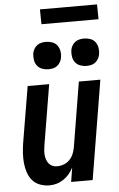

<svg xmlns="http://www.w3.org/2000/svg" viewBox="-61 -956 622 1005"><g transform="rotate(-5 250.0 -453.0)"><path d="M158 8Q132 8 108 -1Q84 -10 68.5 -28Q53 -46 45 -70Q37 -94 34.5 -119Q32 -144 33.5 -170Q35 -196 39 -222L89 -520H202L150 -207Q148 -194 146.5 -180.5Q145 -167 146 -154Q147 -141 151 -129Q155 -117 162.5 -107.5Q170 -98 181.5 -93Q193 -88 206 -88Q224 -88 241.5 -94.5Q259 -101 272 -114.5Q285 -128 292 -145Q299 -162 302 -180L358 -520H471L385 0H272L284 -75Q275 -57 262 -41.5Q249 -26 232 -14.5Q215 -3 196 2.5Q177 8 158 8ZM405 -598Q388 -598 372 -604Q356 -610 346 -623Q336 -636 333.5 -653Q331 -670 333 -687Q335 -699 341.5 -710.5Q348 -722 358.5 -729.5Q369 -737 381 -739.5Q393 -742 405 -742Q422 -742 438 -736Q454 -730 463.5 -717Q473 -704 476 -687Q479 -670 476 -653Q474 -641 467.5 -629.5Q461 -618 451 -610.5Q441 -603 429 -600.5Q417 -598 405 -598ZM205 -598Q188 -598 172 -604Q156 -610 146 -623Q136 -636 133.5 -653Q131 -670 133 -687Q135 -699 141.5 -710.5Q148 -722 158.5 -729.5Q169 -737 181 -739.5Q193 -742 205 -742Q222 -742 238 -736Q254 -730 263.5 -717Q273 -704 276 -687Q279 -670 276 -653Q274 -641 267.5 -629.5Q261 -618 251 -610.5Q241 -603 229 -600.5Q217 -598 205 -598ZM489 -836H189L188 -914H488Z"/></g></svg>

Font: Iosevka Term Curly Oblique
Style: Bold
Weight: 700
Italic angle: -9°
Designer: Belleve Invis
Foundry: Belleve Invis
Version: Version 32.3.0